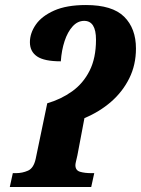

<svg xmlns="http://www.w3.org/2000/svg" viewBox="-20 -744 561 764"><path d="M19 0 31 -55H43Q69 -55 91.5 -65Q114 -75 122 -112L168 -333Q223 -349 267 -380.5Q311 -412 336.5 -462.5Q362 -513 362 -586Q362 -661 315 -661Q289 -661 269 -639Q249 -617 237 -580.5Q225 -544 222 -500Q156 -500 127.5 -519.5Q99 -539 99 -576Q99 -612 122.5 -646Q146 -680 195.5 -702Q245 -724 322 -724Q427 -724 474 -677.5Q521 -631 521 -551Q521 -486 494.5 -432.5Q468 -379 422 -339Q376 -299 316 -274L288 -126Q284 -109 282 -100Q280 -91 280 -87Q280 -66 298.5 -60.5Q317 -55 344 -55H355L343 0Z"/></svg>

Font: Noto Serif Condensed ExtraBold
Style: Italic
Weight: 800
Width: 3
Italic angle: -12°
Designer: Monotype Design Team
Foundry: Monotype Imaging Inc.
Version: Version 2.014; ttfautohint (v1.8.4.7-5d5b)